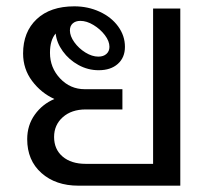

<svg xmlns="http://www.w3.org/2000/svg" viewBox="-20 -587 671 607"><path d="M550 -560V0H228Q156 0 111 -40Q66 -80 66 -147Q66 -191 90 -224.5Q114 -258 152 -274Q110 -293 81.5 -331Q53 -369 53 -418Q53 -486 96 -526.5Q139 -567 215 -567Q258 -567 295 -550Q332 -533 353.5 -503.5Q375 -474 375 -439Q375 -405 352.5 -385Q330 -365 292 -365Q258 -365 228 -381.5Q198 -398 178.5 -425Q159 -452 156 -481Q138 -460 138 -420Q138 -373 170 -339Q202 -305 248 -305H367V-241H251Q206 -241 178.5 -216.5Q151 -192 151 -154Q151 -115 178 -92Q205 -69 251 -69H464V-560ZM201 -491Q201 -473 215 -453.5Q229 -434 250 -421Q271 -408 291 -408Q307 -408 316.5 -416.5Q326 -425 326 -439Q326 -457 311.5 -476Q297 -495 275.5 -508Q254 -521 234 -521Q219 -521 210 -513Q201 -505 201 -491Z"/></svg>

Font: KoHo Medium
Style: Regular
Weight: 500
Version: Version 1.000; ttfautohint (v1.6)